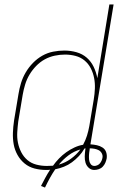

<svg xmlns="http://www.w3.org/2000/svg" viewBox="-20 -755 540 862"><path d="M182 87 164 80Q174 61 183.5 43Q193 25 205 7Q200 8 195.5 8Q191 8 187 8Q160 8 135 1.5Q110 -5 90.5 -21Q71 -37 58.5 -59.5Q46 -82 41.5 -107Q37 -132 38 -159Q39 -186 43 -213L63 -333Q67 -358 74.5 -382.5Q82 -407 95.5 -430Q109 -453 128 -472.5Q147 -492 170 -505Q193 -518 218.5 -523Q244 -528 269 -528Q297 -528 323.5 -520.5Q350 -513 369.5 -496Q389 -479 400.5 -455Q412 -431 417 -404L471 -735H490L386 -107Q401 -106 415 -103Q429 -100 440.5 -92.5Q452 -85 456.5 -72Q461 -59 459 -44Q457 -34 453 -24.5Q449 -15 441.5 -7Q434 1 423.5 4.5Q413 8 403 8Q389 8 378.5 -1.5Q368 -11 364 -24.5Q360 -38 360.5 -53Q361 -68 363 -83L364 -89Q363 -89 361.5 -88.5Q360 -88 359 -88Q349 -70 334.5 -54.5Q320 -39 303 -26.5Q286 -14 267 -6.5Q248 1 228 5Q215 24 203.5 45Q192 66 182 87ZM190 -10Q197 -10 204 -10.5Q211 -11 218 -11Q230 -28 245 -43.5Q260 -59 277.5 -71.5Q295 -84 314.5 -93Q334 -102 353 -105Q364 -125 370.5 -146Q377 -167 381 -189L401 -309Q405 -333 406 -357.5Q407 -382 402.5 -405Q398 -428 387.5 -448.5Q377 -469 359.5 -483.5Q342 -498 319 -504Q296 -510 272 -510Q249 -510 225.5 -505Q202 -500 181 -488.5Q160 -477 142.5 -459Q125 -441 112.5 -420Q100 -399 93 -376Q86 -353 82 -330L62 -210Q59 -186 57.5 -161.5Q56 -137 60.5 -114.5Q65 -92 75.5 -71.5Q86 -51 103 -36.5Q120 -22 143 -16Q166 -10 190 -10ZM404 -10Q410 -10 417 -13Q424 -16 428.5 -21.5Q433 -27 436 -33.5Q439 -40 440 -47Q442 -57 437 -66.5Q432 -76 423.5 -80.5Q415 -85 404.5 -87Q394 -89 383 -89L382 -80Q380 -69 379.5 -58.5Q379 -48 380 -37.5Q381 -27 387 -18.5Q393 -10 404 -10ZM244 -16Q273 -24 298 -42Q323 -60 341 -84Q312 -76 287.5 -57.5Q263 -39 244 -16Z"/></svg>

Font: Iosevka Term Curly Thin
Style: Italic
Weight: 100
Italic angle: -9°
Designer: Belleve Invis
Foundry: Belleve Invis
Version: Version 32.3.0